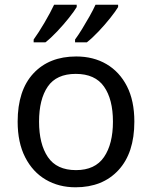

<svg xmlns="http://www.w3.org/2000/svg" viewBox="-20 -786 645 816"><path d="M551 -269Q551 -136 483.5 -63Q416 10 301 10Q230 10 174.5 -22.5Q119 -55 87 -117.5Q55 -180 55 -269Q55 -402 122 -474Q189 -546 304 -546Q377 -546 432.5 -513.5Q488 -481 519.5 -419.5Q551 -358 551 -269ZM146 -269Q146 -174 183.5 -118.5Q221 -63 303 -63Q384 -63 422 -118.5Q460 -174 460 -269Q460 -364 422 -418Q384 -472 302 -472Q220 -472 183 -418Q146 -364 146 -269ZM482 -756Q472 -739 449 -710Q426 -681 399 -652.5Q372 -624 349 -606H299V-618Q313 -637 329 -663Q345 -689 360.5 -716.5Q376 -744 386 -766H482ZM306 -756Q296 -739 273 -710Q250 -681 223 -652.5Q196 -624 173 -606H123V-618Q144 -647 169 -689.5Q194 -732 210 -766H306Z"/></svg>

Font: Noto Sans Osmanya
Style: Regular
Weight: 400
Designer: Monotype Design Team
Foundry: Monotype Imaging Inc.
Version: Version 2.001; ttfautohint (v1.8.4.7-5d5b)